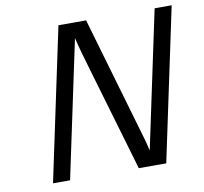

<svg xmlns="http://www.w3.org/2000/svg" viewBox="-78 -778 913 861"><g transform="rotate(-10 379.0 -347.0)"><path d="M95.2 0 242.2 -693.8H368.2L536.1 -117.2L547.9 -69.8L680.2 -693.8H757.8L610.8 0H485.8L353 -452.1Q318.8 -565.9 305.2 -624L172.9 0Z"/></g></svg>

Font: CMU Sans Serif
Style: Oblique
Weight: 500
Italic angle: -12°
Version: Version 0.7.0